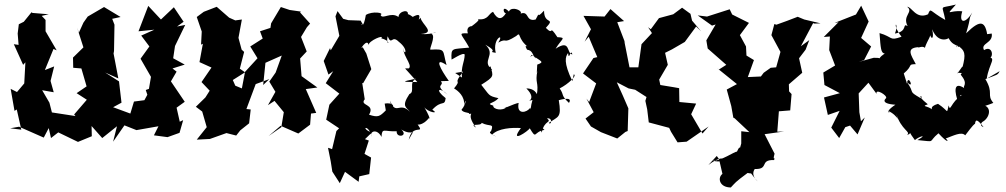

<svg xmlns="http://www.w3.org/2000/svg" viewBox="-20 -591 4437 847"><path d="M195 -528 123 -534 119 -537 85 -495 63 -484 58 -443 62 -393 41 -396 82 -305 92 -316 87 -223 55 -185 27 -199 44 -102 54 -108 74 -19 25 -25 64 -32 173 16 195 -26 205 18 237 -7 324 35 385 10 384 -35 431 18 496 -34 479 34 529 -38 582 -17 679 -34 659 6 719 14 772 -5 788 -61 773 -54 759 -116 795 -142 734 -232 759 -275 741 -289 795 -306 744 -334 752 -388 797 -481 761 -474 790 -495 747 -559 690 -505 634 -565 591 -453 661 -460 603 -434 639 -386 600 -332 646 -252 637 -199 623 -194 630 -173 617 -149 571 -143 555 -90 479 -118 516 -138 505 -232 444 -271 502 -245 481 -355 483 -366 485 -482 475 -508 512 -516 439 -560 367 -518 348 -491 328 -447 320 -469 348 -382 302 -337 303 -292 339 -289 362 -210 318 -180 363 -151 307 -86 313 -79 209 -95 198 -138 166 -193 217 -184 203 -234 219 -298 178 -282 216 -375 230 -369 181 -453V-503L164 -521Z M1176 -488 1173 -468 1127 -453 1139 -421 1084 -386 1116 -334 1061 -274 1047 -201 1018 -213 1007 -238 1061 -272 1038 -288 1057 -362 1046 -372 1032 -424 1047 -505 1018 -501 991 -513 936 -561 879 -539 848 -516 870 -452 867 -394 875 -398 860 -317 913 -293 869 -229 905 -191 886 -161 844 -120 872 -99 892 -30 848 25 906 22 979 -4 1022 7 1040 -16 1079 -47 1086 -108 1067 -110 1108 -220 1168 -242 1141 -216 1151 -314 1223 -346 1196 -271 1168 -231 1195 -186 1162 -127 1191 -146 1232 -96 1221 -30 1165 9 1218 -36 1296 -2C1314 -15 1331 -28 1348 -41L1352 -90L1375 -93L1329 -198L1380 -205L1309 -256L1311 -247L1304 -333L1333 -364L1308 -428L1334 -471L1348 -487L1304 -536L1307 -540L1258 -547L1219 -560C1205 -536 1190 -512 1176 -488Z M1584 -477 1571 -500 1517 -502 1494 -508 1469 -542 1460 -519 1477 -433 1439 -369 1436 -379 1408 -322 1429 -262 1450 -277 1417 -224 1477 -178 1433 -129 1419 -63 1476 -25 1464 -13 1445 67 1427 61 1439 121 1446 166 1479 217 1502 167 1562 211 1565 187 1609 177 1617 104 1588 88 1607 29 1590 23 1620 -6C1564 -28 1608 -45 1619 12C1608 -10 1642 -27 1663 13C1665 -30 1675 -9 1730 -12C1727 20 1784 10 1750 -20C1805 15 1815 -37 1783 26C1799 -49 1856 5 1823 -41C1815 -45 1841 -29 1876 -75C1868 -64 1891 -50 1852 -118C1867 -96 1921 -86 1887 -107C1930 -153 1941 -119 1946 -158C1895 -198 1920 -208 1955 -173C1891 -220 1943 -210 1925 -233L1960 -234C1923 -286 1892 -343 1950 -304C1931 -369 1949 -376 1880 -372C1869 -369 1906 -433 1883 -442C1926 -461 1893 -436 1836 -441C1905 -446 1841 -482 1835 -513C1811 -482 1858 -549 1798 -515C1838 -486 1766 -551 1777 -520C1792 -555 1738 -543 1738 -516C1704 -541 1667 -503 1659 -525C1677 -535 1622 -543 1594 -525C1583 -460 1573 -485 1573 -485ZM1682 -104C1655 -77 1648 -72 1608 -85C1637 -134 1564 -123 1589 -153L1578 -225L1582 -224L1618 -286L1596 -355L1580 -383C1561 -363 1601 -427 1606 -392C1605 -411 1678 -441 1662 -422C1717 -407 1680 -380 1690 -431C1709 -387 1707 -439 1739 -407C1788 -369 1762 -339 1759 -380C1758 -337 1814 -293 1772 -284C1779 -287 1796 -291 1767 -289L1821 -229C1755 -230 1745 -229 1815 -244C1781 -227 1813 -186 1786 -176C1749 -120 1773 -119 1788 -98C1743 -145 1726 -79 1701 -147C1710 -93 1735 -143 1677 -134Z M1988 -269 2023 -275C1972 -210 2022 -248 1983 -201C2000 -191 2032 -166 2027 -126C2037 -169 2039 -133 2016 -107C2022 -91 2059 -96 2048 -88C2078 -92 2031 -93 2080 -28C2046 -49 2102 -33 2105 -49C2141 -30 2161 -50 2146 -12C2122 -3 2202 25 2151 3C2177 -25 2239 -29 2278 -26C2224 46 2311 -13 2317 -25C2349 28 2332 -10 2382 -18C2363 -34 2350 -53 2370 -6C2380 -63 2417 -48 2393 -69C2421 -72 2411 -36 2401 -49C2444 -78 2458 -71 2445 -149C2445 -149 2510 -169 2490 -137C2452 -173 2471 -169 2449 -201C2487 -220 2528 -259 2511 -263L2505 -233C2465 -316 2474 -341 2486 -357C2490 -318 2497 -380 2505 -351C2478 -353 2499 -421 2431 -376C2458 -421 2481 -425 2439 -427C2399 -488 2425 -430 2388 -468C2433 -517 2380 -479 2380 -544C2337 -497 2370 -556 2343 -505C2292 -492 2321 -558 2260 -523C2312 -534 2237 -571 2225 -540C2194 -572 2199 -531 2212 -533C2193 -502 2174 -504 2155 -539C2135 -531 2134 -502 2091 -506C2081 -500 2112 -513 2055 -471C2083 -476 2031 -485 2044 -444C1997 -445 2016 -443 2050 -381C1975 -373 1969 -383 1972 -329C1968 -323 2025 -364 2030 -350C2029 -315 2013 -300 2018 -249ZM2348 -269 2351 -280C2339 -222 2358 -231 2348 -171C2354 -159 2350 -201 2302 -201C2358 -145 2285 -141 2329 -150C2312 -91 2330 -87 2319 -116C2307 -95 2257 -81 2268 -137C2250 -135 2180 -101 2216 -120C2198 -99 2153 -109 2156 -125C2120 -136 2158 -133 2179 -158C2133 -168 2141 -170 2103 -217C2162 -254 2156 -254 2144 -298L2128 -291C2146 -283 2131 -274 2151 -284C2100 -322 2172 -348 2121 -394C2189 -356 2122 -366 2167 -358C2151 -422 2208 -449 2178 -403C2221 -427 2195 -393 2257 -432C2281 -454 2258 -422 2314 -380C2326 -371 2284 -408 2305 -372C2332 -368 2327 -348 2344 -333C2332 -366 2304 -320 2326 -349C2366 -320 2385 -318 2350 -306Z M2782 -195 2832 -163 2827 -146 2835 -109 2842 -51 2932 -27 2940 -10 2969 37 3009 34 3106 -33 3079 -2 3029 -87 3051 -134 2977 -141 2976 -202 2954 -206 2893 -216 2888 -240 2926 -305 2914 -358 2944 -373 3001 -406 3051 -474 3073 -453 3033 -500 3026 -530 2989 -557 2950 -528 2887 -511 2851 -462 2839 -471 2856 -445 2810 -396 2796 -294H2757L2734 -410L2739 -399L2703 -493L2733 -498L2673 -551L2647 -518L2554 -521L2587 -462L2559 -407L2577 -429L2615 -339L2598 -335L2552 -267C2571 -252 2591 -238 2610 -223L2579 -141L2567 -156L2599 -96L2563 -68L2587 -33L2631 -8L2703 20L2739 -9L2749 -13L2752 -113C2735 -152 2719 -190 2701 -228L2753 -201Z M3142 97 3152 111 3167 176C3144 194 3154 236 3204 236C3225 214 3220 215 3278 172C3306 178 3280 163 3323 210C3273 164 3338 139 3299 154C3380 161 3325 113 3395 115C3401 95 3387 124 3397 87L3353 1L3439 -11L3409 -10L3416 -100L3466 -104L3472 -176L3461 -188L3460 -219L3519 -270L3505 -334L3534 -372L3550 -414L3513 -387L3567 -489L3573 -487L3600 -488L3528 -505L3499 -517C3468 -505 3437 -493 3405 -482L3396 -485L3383 -436L3423 -362L3404 -294L3380 -292L3349 -270L3306 -213L3346 -254L3279 -251L3306 -326L3273 -346L3271 -386L3244 -436L3284 -490L3210 -527L3199 -550L3099 -518L3058 -523L3121 -478L3137 -483L3096 -413L3102 -377L3184 -305L3151 -284L3143 -291L3231 -220L3186 -196L3206 -123L3215 -72L3221 -69L3286 -8L3250 -12V42C3239 84 3250 37 3231 78C3220 77 3161 120 3124 118C3195 135 3184 75 3105 137Z M3792 -326 3823 -386 3769 -432 3773 -411 3812 -496 3779 -566 3756 -527 3662 -490 3670 -491 3679 -493 3614 -428 3641 -430 3638 -370 3664 -302 3612 -271 3617 -216 3685 -180 3615 -161 3632 -84 3684 -102 3647 -28 3682 18 3709 -30 3730 -37 3763 2 3795 -73 3778 -56 3771 -96 3768 -179 3811 -226 3847 -177C3840 -203 3896 -170 3889 -158C3889 -158 3857 -134 3930 -129C3866 -87 3927 -90 3891 -105C3952 -81 3949 -30 3933 -91C3955 -17 4001 -9 3981 3C4015 2 3967 -39 4016 27C4035 10 4076 0 4027 27C4114 35 4070 38 4120 -3C4163 44 4167 32 4152 20C4185 8 4222 -12 4238 6C4268 -34 4284 -52 4281 -42C4283 -67 4291 -66 4319 -30C4288 -42 4332 -65 4309 -51C4348 -66 4365 -133 4296 -129C4306 -121 4307 -115 4362 -137C4331 -175 4365 -178 4327 -242C4382 -263 4380 -259 4390 -277L4333 -244C4343 -314 4384 -342 4329 -337C4367 -316 4365 -397 4321 -370C4304 -401 4362 -400 4355 -443C4287 -435 4302 -430 4337 -428C4327 -497 4308 -509 4242 -444C4267 -527 4250 -498 4269 -536C4239 -485 4208 -487 4225 -541C4169 -548 4147 -514 4197 -571C4120 -551 4137 -575 4150 -503C4080 -542 4087 -560 4074 -528C4021 -504 4002 -562 3982 -561C4012 -538 3959 -522 3984 -476C3958 -491 3988 -453 3928 -443C3950 -500 3907 -494 3957 -429C3902 -409 3920 -428 3860 -445C3865 -378 3866 -356 3883 -355C3834 -321 3891 -337 3834 -336L3769 -318ZM4223 -269 4218 -262C4254 -218 4225 -213 4234 -202C4186 -234 4189 -187 4209 -134C4215 -174 4216 -173 4223 -172C4173 -139 4173 -94 4165 -126C4154 -85 4168 -100 4118 -133C4075 -120 4091 -105 4109 -89C4087 -130 4035 -117 4073 -131C4010 -181 4061 -166 4041 -158C3982 -193 4020 -174 3979 -232C4018 -187 3986 -271 3981 -222L3967 -267C4011 -304 3981 -307 4020 -308C4000 -347 3975 -379 4031 -383C4027 -377 4050 -391 4060 -380C4070 -414 4095 -438 4080 -451C4087 -408 4103 -420 4092 -462C4122 -389 4176 -427 4164 -424C4180 -394 4192 -397 4211 -383C4209 -419 4192 -359 4201 -393C4239 -368 4241 -353 4226 -294C4231 -312 4200 -255 4202 -270Z"/></svg>

Font: Asimov Aggro
Style: Medium
Weight: 500
Designer: Google
Version: Version 2.000980; 2014